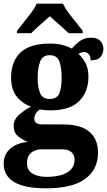

<svg xmlns="http://www.w3.org/2000/svg" viewBox="-27 -786 580 1040"><path d="M222 234Q-7 234 -7 100Q-7 50 29 19Q65 -12 123 -17Q96 -28 71.5 -47.5Q47 -67 47 -103Q47 -137 73 -161.5Q99 -186 141 -209Q95 -224 64 -262.5Q33 -301 33 -365Q33 -453 84 -501.5Q135 -550 244 -550Q281 -550 309 -543Q337 -536 362 -523Q383 -547 407 -564.5Q431 -582 468 -582Q500 -582 516.5 -564Q533 -546 533 -522Q533 -497 518 -478Q503 -459 464 -459Q464 -483 453 -493.5Q442 -504 431 -504Q420 -504 412.5 -501Q405 -498 398 -494Q421 -474 436.5 -444Q452 -414 452 -370Q452 -289 402 -238.5Q352 -188 244 -188Q234 -188 216.5 -189.5Q199 -191 190 -193Q179 -188 169 -174Q159 -160 159 -143Q159 -126 171 -119Q183 -112 203 -112H314Q411 -112 457.5 -72Q504 -32 504 41Q504 131 435 182.5Q366 234 222 234ZM242 -250Q283 -250 295 -282Q307 -314 307 -365Q307 -417 295 -452Q283 -487 242 -487Q203 -487 190 -451.5Q177 -416 177 -364Q177 -314 190 -282Q203 -250 242 -250ZM225 172Q299 172 338 147.5Q377 123 377 80Q377 54 360.5 38.5Q344 23 310 23H194Q178 23 160.5 30Q143 37 131 53.5Q119 70 119 99Q119 136 149 154Q179 172 225 172ZM65 -619Q80 -638 101 -664Q122 -690 142 -717Q162 -744 172 -766H314Q324 -744 344 -717Q364 -690 385.5 -664Q407 -638 421 -619V-606H345Q334 -617 315.5 -633.5Q297 -650 277 -667.5Q257 -685 243 -698Q228 -685 209 -668Q190 -651 171.5 -634.5Q153 -618 142 -606H65Z"/></svg>

Font: Noto Serif SemiCondensed ExtraBold
Style: Regular
Weight: 800
Width: 4
Designer: Monotype Design Team
Foundry: Monotype Imaging Inc.
Version: Version 2.015